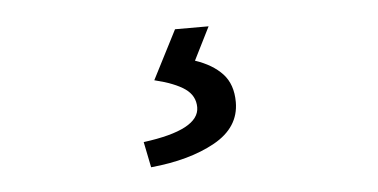

<svg xmlns="http://www.w3.org/2000/svg" viewBox="-30 -48 602 306"><g transform="rotate(-5 271.0 105.0)"><path d="M312 -2.9 285.6 49.8Q313.5 59.1 329.1 75.9Q344.7 92.8 344.7 121.1Q344.7 161.6 304 184.3Q263.2 207 201.2 212.9L192.9 171.9Q282.7 160.2 282.7 124Q282.7 105.5 266.6 94.2Q250.5 83 218.3 75.2L258.3 -2.9Z"/></g></svg>

Font: Varta
Style: Regular
Weight: 400
Designer: Joana Correia, Viktoriya Grabowska, Eben Sorkin
Foundry: Sorkin Type
Version: Version 1.002; ttfautohint (v1.3) -l 8 -r 24 -G 200 -x 12 -H